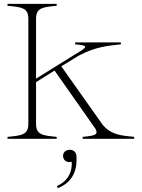

<svg xmlns="http://www.w3.org/2000/svg" viewBox="-20 -720 736 996"><path d="M19 -10V0H274V-10C203 -17 167 -20 167 -77V-294L263 -354L461 -72C501 -21 479 -17 409 -10V0H676V-10C607 -17 558 -20 513 -72L298 -376L386 -430C473 -477 540 -483 607 -490V-500H370V-490C436 -484 442 -480 368 -437L167 -312V-623C167 -680 202 -683 274 -690V-700H19V-690C92 -683 127 -680 127 -623V-77C127 -20 91 -17 19 -10ZM275 245 280 256C361 224 380 159 377 93C376 66 359 57 342 57C323 57 307 69 307 88C307 109 323 121 340 121C344 121 347 120 352 119C355 161 341 216 275 245Z"/></svg>

Font: Sprat Thin
Style: Regular
Weight: 100
Designer: Ethan Nakache
Foundry: Collletttivo
Version: Version 2.000;Glyphs 3.2 (3217)